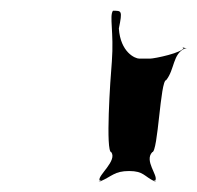

<svg xmlns="http://www.w3.org/2000/svg" viewBox="-20 -899 367 357"><path d="M188 -785C185 -751 176 -616 187 -616C198 -600 162 -573 165 -564C176 -564 156 -562 167 -562C188 -571 193 -581 220 -581C247 -581 248 -571 267 -562C278 -562 258 -564 269 -564C274 -573 248 -600 263 -616C274 -616 278 -750 289 -750C305 -770 301 -799 324 -809C335 -809 311 -811 322 -811C321 -801 267 -790 259 -790H239C231 -790 204 -802 201 -846C208 -880 206 -879 190 -879C183 -869 192 -839 188 -785Z"/></svg>

Font: Hussar Przerywany
Style: Obl
Weight: 400
Foundry: Cannot Into Space Fonts
Version: Version 0.982